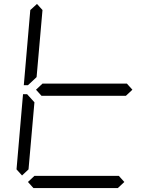

<svg xmlns="http://www.w3.org/2000/svg" viewBox="-20 -956 856 976"><path d="M92 -64 64 -95 97 -477H118L127 -467L155 -436L125 -95ZM163 -500 196 -531H625L653 -500L620 -469H191ZM133 -533 122 -523H101L134 -905L168 -936L196 -905L166 -564ZM612 -31 579 0H150L122 -31L155 -62H584Z"/></svg>

Font: DSEG7 Classic Mini
Style: Light Italic
Weight: 300
Italic angle: -5°
Designer: Keshikan(Twitter:@keshinomi_88pro)
Version: Version 0.46